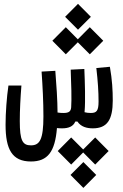

<svg xmlns="http://www.w3.org/2000/svg" viewBox="-20 -650 626 976"><path d="M137.2 170.9C222.7 170.9 259.8 121.1 269.5 1C277.3 2 285.6 2.4 295.9 2.4C327.6 2.4 352.5 -6.8 362.8 -32.2H373.5C391.6 -5.4 420.9 2.4 451.7 2.4C524.9 2.4 553.2 -41 553.2 -139.2C553.2 -189.9 550.3 -244.1 538.6 -310.5L469.7 -304.2C477.5 -236.8 481 -184.1 481 -134.3C481 -86.4 471.2 -75.7 441.4 -75.7C429.7 -75.7 419.4 -77.1 409.7 -79.6C409.7 -81.5 410.2 -83.5 410.2 -85.4C414.6 -136.2 411.6 -231 408.7 -299.3L339.4 -295.9C342.3 -226.6 344.7 -144 341.8 -104C339.8 -83 329.6 -75.7 302.2 -75.7C291.5 -75.7 283.2 -76.2 272.5 -78.1C272.5 -78.1 272.5 -78.1 272.5 -78.1C272.5 -136.2 266.6 -224.6 261.2 -290L191.4 -286.1C196.8 -208 200.7 -132.3 200.7 -58.6C200.7 59.1 182.1 88.9 137.2 88.9C94.7 88.9 80.6 64.5 80.6 -34.2C80.6 -90.8 84 -154.3 88.9 -215.3H22.9C14.2 -156.2 8.3 -77.1 8.3 -15.6C8.3 108.4 41 170.9 137.2 170.9ZM463.9 48.8 402.8 109.9 341.8 48.8 273.4 117.7 341.8 186.5 402.8 125 463.9 186.5 532.2 117.7ZM436.5 -374 504.9 -442.9 436.5 -511.7 375.5 -450.2 314.5 -511.7 246.1 -442.9 314.5 -374 375.5 -435.1ZM376.5 -499 441.9 -564.5 376.5 -630.4 311 -564.5ZM403.8 173.8 338.4 239.3 403.8 305.2 469.2 239.3Z"/></svg>

Font: Cascadia Code SemiLight
Style: Regular
Weight: 350
Monospace: yes
Designer: Aaron Bell
Foundry: Saja Typeworks
Version: Version 2404.023